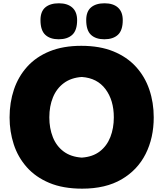

<svg xmlns="http://www.w3.org/2000/svg" viewBox="-20 -1108 971 1144"><path d="M469.7 16.1Q355.5 16.1 273.7 -18.3Q191.9 -52.7 139.4 -112.1Q86.9 -171.4 62 -247.8Q37.1 -324.2 37.1 -408.2Q37.1 -497.6 63.2 -575Q89.4 -652.3 142.3 -710.9Q195.3 -769.5 275.6 -802.2Q356 -835 464.4 -835Q574.2 -835 655.3 -802Q736.3 -769 789.8 -710.4Q843.3 -651.9 869.6 -574.5Q896 -497.1 896 -408.7Q896 -286.6 847.7 -190.7Q799.3 -94.7 704.3 -39.3Q609.4 16.1 469.7 16.1ZM467.3 -168.9Q532.2 -173.3 574.5 -205.8Q616.7 -238.3 637.5 -291.3Q658.2 -344.2 658.2 -408.7Q658.2 -510.7 608.6 -576.9Q559.1 -643.1 467.3 -649.4Q403.8 -645 360.6 -613Q317.4 -581.1 295.7 -528.3Q273.9 -475.6 273.9 -408.7Q273.9 -343.8 294.9 -290.8Q315.9 -237.8 358.9 -205.6Q401.9 -173.3 467.3 -168.9ZM601.6 -874Q550.3 -874 522 -900.6Q493.7 -927.2 493.7 -988.3Q493.7 -1039.6 522.5 -1064Q551.3 -1088.4 603 -1088.4Q654.8 -1088.4 683.1 -1062.7Q711.4 -1037.1 711.4 -987.8Q711.4 -927.2 682.6 -900.6Q653.8 -874 601.6 -874ZM329.6 -874Q278.3 -874 249.8 -900.6Q221.2 -927.2 221.2 -988.3Q221.2 -1039.6 250 -1064Q278.8 -1088.4 331.1 -1088.4Q382.3 -1088.4 410.9 -1062.7Q439.5 -1037.1 439.5 -987.8Q439.5 -927.2 410.6 -900.6Q381.8 -874 329.6 -874Z"/></svg>

Font: Pinar-DS1-FD ExtraBold
Style: Regular
Weight: 800
Designer: Amin Abedi
Version: Version 2.000